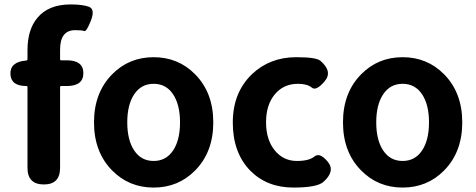

<svg xmlns="http://www.w3.org/2000/svg" viewBox="-20 -832 2149 866"><path d="M178 0Q104 0 104 -75V-439Q104 -444 99 -444Q29 -444 27 -498Q25 -553 98 -559Q104 -559 104 -566V-605Q104 -699 149 -752Q199 -812 299 -812Q352 -812 381 -801.5Q410 -791 390 -739Q370 -688 360 -692Q350 -696 319 -696Q251 -696 251 -608V-565Q251 -560 256 -560H281Q356 -560 356 -502Q356 -444 281 -444H256Q251 -444 251 -439V-75Q251 0 178 0Z M486 -63Q404 -146 404 -280Q404 -414 486 -497Q562 -574 673 -574Q784 -574 860 -497Q942 -414 942 -280Q942 -146 860 -63Q784 14 673 14Q562 14 486 -63ZM585.5 -153Q617 -106 673 -106Q729 -106 760.5 -153Q792 -200 792 -280Q792 -360 760.5 -407Q729 -454 673 -454Q617 -454 585.5 -407Q554 -360 554 -280Q554 -200 585.5 -153Z M1303 14Q1184 14 1108 -63Q1030 -144 1030 -279Q1030 -414 1116 -497Q1197 -574 1316 -574Q1406 -574 1425 -558Q1482 -509 1444 -465Q1406 -420 1386 -437Q1366 -454 1324 -454Q1259 -454 1219.5 -406.5Q1180 -359 1180 -280.5Q1180 -202 1219 -154Q1258 -106 1319 -106Q1374 -106 1398 -126Q1422 -146 1458 -103Q1494 -60 1438 -11Q1409 14 1303 14Z M1609 -63Q1527 -146 1527 -280Q1527 -414 1609 -497Q1685 -574 1796 -574Q1907 -574 1983 -497Q2065 -414 2065 -280Q2065 -146 1983 -63Q1907 14 1796 14Q1685 14 1609 -63ZM1708.5 -153Q1740 -106 1796 -106Q1852 -106 1883.5 -153Q1915 -200 1915 -280Q1915 -360 1883.5 -407Q1852 -454 1796 -454Q1740 -454 1708.5 -407Q1677 -360 1677 -280Q1677 -200 1708.5 -153Z"/></svg>

Font: Resource Han Rounded JP
Style: Bold
Weight: 700
Designer: Cyano Hao (round all glyphs); Ryoko NISHIZUKA 西塚涼子 (kana, bopomofo & ideographs); Paul D. Hunt (Latin, Greek & Cyrillic)
Foundry: Cyano Hao
Version: 0.990